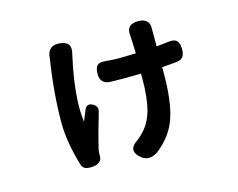

<svg xmlns="http://www.w3.org/2000/svg" viewBox="-95 -746 1189 958"><g transform="rotate(-15 500.0 -267.5)"><path d="M327.1 -527.3Q279.3 -314.5 296.9 -188.5Q299.8 -197.3 308.6 -217.8Q317.4 -238.3 319.3 -244.1Q333 -276.4 364.3 -257.8Q389.6 -243.2 379.9 -214.8Q346.7 -102.5 332 -39.1Q329.1 -27.3 329.1 -2V0Q329.1 16.6 316.4 26.9Q303.7 37.1 285.2 39.1Q235.4 44.9 225.6 17.6Q186.5 -111.3 186.5 -211.9Q186.5 -364.3 213.9 -537.1V-539.1Q217.8 -604.5 282.2 -597.7Q345.7 -591.8 327.1 -528.3ZM744.1 -321.3Q744.1 -174.8 715.8 -90.8Q687.5 -6.8 609.4 53.7Q563.5 84 527.3 56.6Q465.8 8.8 535.2 -34.2Q548.8 -45.9 554.7 -51.8Q598.6 -93.8 616.2 -157.2Q633.8 -220.7 633.8 -322.3V-346.7Q603.5 -345.7 541 -345.7Q498 -345.7 474.6 -346.7Q423.8 -349.6 423.8 -400.4Q423.8 -431.6 435.5 -443.8Q447.3 -456.1 475.6 -453.1Q520.5 -449.2 543.9 -449.2Q574.2 -449.2 634.8 -451.2Q632.8 -517.6 630.9 -543.9V-545.9Q624 -603.5 688.5 -603.5Q715.8 -603.5 731 -589.4Q746.1 -575.2 744.1 -548.8V-458Q756.8 -459 777.8 -461.4Q798.8 -463.9 806.6 -464.8Q836.9 -468.8 850.1 -456.1Q863.3 -443.4 863.3 -412.1Q863.3 -384.8 852.5 -371.6Q841.8 -358.4 816.4 -356.4Q777.3 -353.5 744.1 -350.6Z"/></g></svg>

Font: GenSenMaruGothic TW TTF Bold
Style: Regular
Weight: 700
Version: Version 1.301